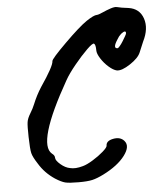

<svg xmlns="http://www.w3.org/2000/svg" viewBox="-56 -801 782 919"><g transform="rotate(-5 335.0 -342.0)"><path d="M390.7 -698.1C366 -681.4 329.7 -649.3 281.8 -601.8C233.9 -554.3 209.9 -527 209.9 -519.9C209.9 -504.1 188.3 -464.5 145.2 -401.2C129.4 -376.5 115.7 -350.2 104.3 -322C99 -308.8 91.8 -294.8 82.6 -279.8C73.3 -264.8 67.8 -251.2 66.1 -238.9C64.3 -226.6 63.9 -203.3 64.7 -169C65.6 -129.4 67.6 -103.2 70.7 -90.5C73.7 -77.7 82.7 -59.9 97.7 -37C116.2 -6.2 141.3 19.7 172.9 40.8C192.3 53.2 208.1 60.8 220.4 63.9C232.7 67 254.3 68.5 285.1 68.5C313.2 68.5 335 66.8 350.4 63.3C365.8 59.8 384.1 52.7 405.2 42.2C452.7 18.4 487.6 -8.4 510.1 -38.3C532.5 -68.2 535.8 -92 520 -109.6C507.6 -123.7 490.1 -128.5 467.2 -124.1C444.3 -119.7 432.9 -109.6 432.9 -93.8C432.9 -88.5 425.6 -79.5 411.1 -66.7C396.6 -53.9 379.6 -41.6 360.3 -29.8C341 -17.9 324.7 -10.2 311.5 -6.7C286.9 0.4 266.2 1.7 249.5 -2.7C234.5 -5.3 219.6 -13 204.6 -25.8C189.6 -38.6 182.2 -49.3 182.2 -58.1C182.2 -66 177.8 -73.1 169 -79.2C125.9 -115.3 159.3 -230.1 269.3 -423.6C280.7 -443.8 297.4 -467.4 319.4 -494.2C341.4 -521 361.8 -543.7 380.8 -562.2C399.7 -580.6 411.3 -588.6 415.7 -585.9C421 -582.4 423.6 -571.4 423.6 -552.9C423.6 -542.4 428.7 -529.2 438.8 -513.4C448.9 -497.5 461 -483.4 475.1 -471.1C489.1 -458.8 501.9 -451.3 513.4 -448.7C529.2 -446.1 550.8 -453.8 578 -471.8C605.3 -489.8 622.4 -507.6 629.5 -525.2C638.3 -547.2 645.3 -563.9 650.6 -575.4C670.8 -615.8 675.4 -652.3 664.4 -684.9C653.4 -717.4 630.3 -736.3 595.2 -741.6C571.4 -744.3 553 -747.3 539.8 -750.9C532.7 -752.6 522.6 -751.3 509.4 -746.9C496.2 -742.5 482.8 -737.2 469.2 -731.1C455.5 -724.9 446.1 -721.8 440.8 -721.8C431.1 -721.8 414.4 -713.9 390.7 -698.1ZM566.1 -607.7C561.7 -600.2 557.1 -592.5 552.3 -584.6C547.4 -576.7 542.4 -569.7 537.1 -563.5C531.8 -557.3 528.3 -554.3 526.5 -554.3C509.8 -554.3 510.7 -568.3 529.2 -596.5C534.4 -606.2 541 -614.5 549 -621.6C564.8 -633.9 572.7 -634.3 572.7 -622.9C572.7 -620.2 570.5 -615.2 566.1 -607.7Z"/></g></svg>

Font: Beth Ellen
Style: Regular
Weight: 400
Version: Version 1.015;Fontself Maker 2.1.2